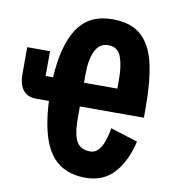

<svg xmlns="http://www.w3.org/2000/svg" viewBox="-81 -780 763 862"><g transform="rotate(10 300.0 -349.0)"><path d="M363 -710Q447 -710 494 -668.5Q541 -627 559.5 -546.5Q578 -466 578 -349V-299H286V-248Q286 -195 294.5 -164Q303 -133 321 -120.5Q339 -108 366 -108Q387 -108 401.5 -122.5Q416 -137 426 -164Q436 -191 442 -227L566 -188Q544 -94 495 -41Q446 12 366 12Q295 12 247.5 -21Q200 -54 175 -123Q150 -192 145 -299H88Q48 -299 27.5 -324Q7 -349 7 -398V-520H111V-407H145Q153 -554 205 -632Q257 -710 363 -710ZM364 -592Q324 -592 305 -552Q286 -512 286 -450V-407H438V-450Q438 -512 423 -552Q408 -592 364 -592Z"/></g></svg>

Font: Lilex
Style: Regular
Weight: 400
Monospace: yes
Designer: Mike Abbink, Paul van der Laan, Pieter van Rosmalen, Mikhael Khrustik
Foundry: Mikhael Khrustik
Version: Version 2.510